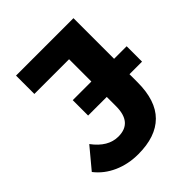

<svg xmlns="http://www.w3.org/2000/svg" viewBox="-213 -825 962 962"><g transform="rotate(-45 268.5 -344.0)"><path d="M212 12Q141 12 81.5 -14.5Q22 -41 -16 -90L74 -198Q131 -121 204 -121Q303 -121 303 -237V-303H171V-412H303V-570H57V-700H464V-412H553V-303H464V-246Q464 -116 400 -52Q336 12 212 12Z"/></g></svg>

Font: Montserrat
Style: Bold
Weight: 700
Designer: Julieta Ulanovsky
Foundry: Julieta Ulanovsky
Version: Version 9.000; ttfautohint (v1.8.4.7-5d5b)